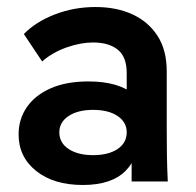

<svg xmlns="http://www.w3.org/2000/svg" viewBox="-20 -517 557 547"><path d="M355 0V-164L341 -206V-309Q341 -355 315.5 -375.5Q290 -396 245 -396Q210 -396 170 -382Q130 -368 100 -342L48 -420Q82 -455 136.5 -476Q191 -497 252 -497Q312 -497 357.5 -476Q403 -455 429 -414.5Q455 -374 455 -314V-157Q455 -117 455.5 -78.5Q456 -40 458 0ZM216 10Q133 10 83 -30Q33 -70 33 -134Q33 -177 56 -211Q79 -245 123.5 -265Q168 -285 232 -285Q319 -285 363.5 -246.5Q408 -208 408 -145H378Q378 -71 338 -30.5Q298 10 216 10ZM245 -75Q289 -75 315 -92.5Q341 -110 341 -140Q341 -169 315 -186.5Q289 -204 245 -204Q202 -204 175.5 -186.5Q149 -169 149 -140Q149 -110 175.5 -92.5Q202 -75 245 -75Z"/></svg>

Font: SUSE Thin SemiBold
Style: Regular
Weight: 600
Version: Version 1.000